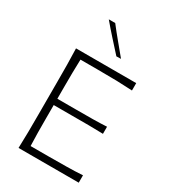

<svg xmlns="http://www.w3.org/2000/svg" viewBox="-231 -1082 1054 1193"><g transform="rotate(30 296.5 -486.0)"><path d="M101 0H532.9V-52.9C495.2 -50.5 456.2 -49 415.7 -48.6C374.8 -48.1 331.4 -47.6 286.2 -47.6H160C158.6 -79.5 158.1 -111.4 157.6 -143.3C157.1 -174.8 157.1 -208.6 157.1 -245.2V-340H288.1C334.3 -340 374.8 -340 409 -340C443.3 -339.5 477.6 -339 511.4 -338.1V-389C479.5 -387.1 446.2 -386.2 411.9 -385.7C377.1 -385.2 336.2 -385.2 289 -385.2H157.1V-469C157.1 -505.7 157.1 -540 157.6 -571.9C158.1 -603.3 158.6 -635.2 160 -667.6H281C334.8 -667.6 381.9 -667.1 421.4 -666.2C461 -664.8 498.1 -663.3 532.9 -661.4V-714.3H101C102.4 -673.8 103.3 -635.2 103.8 -598.1C104.3 -561 104.3 -520.5 104.3 -476.2V-237.6C104.3 -193.8 104.3 -153.3 103.8 -116.2C103.3 -79 102.4 -40.5 101 0ZM342.9 -796.7 375.7 -797.6C351.4 -826.7 327.1 -856.2 303.3 -885.2C279 -914.3 255.7 -943.3 233.3 -972.4H187.1C212.4 -942.4 237.6 -913.3 263.8 -884.3C290 -855.2 316.2 -825.7 342.9 -796.7Z"/></g></svg>

Font: Pinar Light
Style: Regular
Weight: 300
Designer: Amin Abedi
Version: Version 2.00;September 9, 2021;FontCreator 13.0.0.2683 64-bi